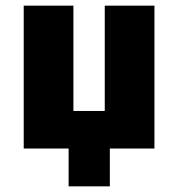

<svg xmlns="http://www.w3.org/2000/svg" viewBox="-20 -526 631 680"><path d="M223 134V0H64V-506H240V-133H351V-506H527V0H369V134Z"/></svg>

Font: Nunito Sans 7pt Condensed Black
Style: Regular
Weight: 900
Width: 3
Designer: Vernon Adams
Foundry: Vernon Adams
Version: Version 3.101;gftools[0.9.27]